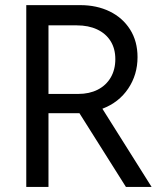

<svg xmlns="http://www.w3.org/2000/svg" viewBox="-20 -740 657 760"><path d="M84 -719.7H297.9Q362.8 -719.7 414.1 -694.8Q465.3 -669.9 494.9 -623.3Q524.4 -576.7 524.4 -513.7Q524.4 -444.3 487.5 -389.4Q450.7 -334.5 385.3 -309.6L580.1 0H478.5L294.4 -292H284.2H171.9V0H84ZM290 -368.2Q333.5 -368.2 366.7 -385Q399.9 -401.9 418.2 -433.1Q436.5 -464.4 436.5 -505.9Q436.5 -547.4 417.7 -577.4Q398.9 -607.4 364.5 -623.5Q330.1 -639.6 284.2 -639.6H171.9V-368.2Z"/></svg>

Font: Reddit Sans Chocolate
Style: Regular
Weight: 400
Designer: Stephen Hutchings
Foundry: Reddit
Version: Version 1.013